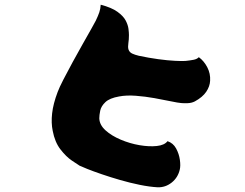

<svg xmlns="http://www.w3.org/2000/svg" viewBox="-20 -774 1040 816"><path d="M528 -625Q528 -606 525.5 -590Q523 -574 526 -564Q530 -552 541.5 -546.5Q553 -541 570 -537Q612 -528 652.5 -522.5Q693 -517 724 -515.5Q755 -514 768 -515Q788 -517 803 -520Q818 -523 825 -531Q847 -515 861 -488Q875 -461 873 -431Q872 -407 856.5 -384Q841 -361 808 -343Q794 -336 777.5 -335.5Q761 -335 750 -336Q737 -337 706 -343.5Q675 -350 636 -357Q597 -364 557 -367Q517 -370 486 -364Q446 -357 428 -340Q410 -323 406 -304Q402 -285 402 -271Q403 -243 428.5 -220Q454 -197 493 -180.5Q532 -164 573 -157Q614 -150 646.5 -153.5Q679 -157 692 -174Q716 -166 728.5 -143Q741 -120 744.5 -94.5Q748 -69 744 -53Q736 -19 709.5 2Q683 23 650 22Q615 20 573.5 11.5Q532 3 490.5 -9Q449 -21 412.5 -33.5Q376 -46 351 -56Q326 -66 318 -70Q310 -75 285.5 -91.5Q261 -108 237 -139Q213 -170 204 -218Q197 -251 201.5 -292Q206 -333 225 -383Q232 -402 249.5 -436Q267 -470 288.5 -509.5Q310 -549 331 -586Q352 -623 367.5 -650.5Q383 -678 387 -686Q397 -707 402 -721.5Q407 -736 408 -754Q454 -742 479 -724Q504 -706 514 -687Q524 -668 526 -651.5Q528 -635 528 -625Z"/></svg>

Font: Potta One
Style: Regular
Weight: 400
Designer: 108,108go
Foundry: Font Zone 108
Version: Version 1.000